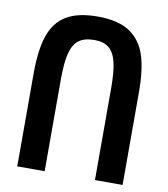

<svg xmlns="http://www.w3.org/2000/svg" viewBox="-83 -806 765 876"><g transform="rotate(10 300.0 -367.5)"><path d="M300 -736Q394.5 -736 448 -700.5Q501.5 -665 522.8 -598.8Q544 -532.5 544 -430V1H416V-425Q416 -499.5 405.8 -543.2Q395.5 -587 371.2 -607.5Q347 -628 304 -628Q257.5 -628 231.5 -608.8Q205.5 -589.5 194.2 -545.8Q183 -502 183 -425V1H56V-430Q56 -540 79.2 -606.5Q102.5 -673 155.8 -704.5Q209 -736 300 -736Z"/></g></svg>

Font: JuliaMono
Style: Bold
Weight: 700
Monospace: yes
Designer: cormullion
Foundry: corm
Version: Version 0.055; ttfautohint (v1.8.4)